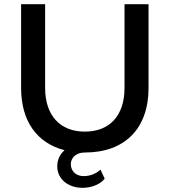

<svg xmlns="http://www.w3.org/2000/svg" viewBox="-20 -720 812 919"><path d="M691 -299V-700H576V-299C576 -168 506 -90 386 -90C267 -90 196 -168 196 -299V-700H81V-299C81 -140 157 -35 289 -1C267 18 254 44 254 76C254 138 307 179 375 179C425 179 464 158 481 135L461 92C440 111 412 123 380 123C345 123 319 100 319 66C319 37 342 11 383 10H386C578 10 691 -105 691 -299Z"/></svg>

Font: Gully Medium
Style: Regular
Weight: 500
Designer: jaikishan Patel
Foundry: MagicType
Version: Version 1.000;Glyphs 3.2 (3242)